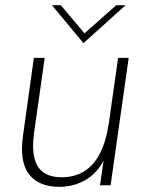

<svg xmlns="http://www.w3.org/2000/svg" viewBox="-20 -717 567 743"><path d="M210 6Q141 6 103 -30.5Q65 -67 65 -142Q65 -153 66 -165Q67 -177 69 -192L111 -493H153L112 -204Q110 -190 109 -176.5Q108 -163 108 -154Q108 -90 136 -60.5Q164 -31 218 -31Q267 -31 304 -53Q341 -75 365.5 -121Q390 -167 401 -239L437 -493H478L408 0H367L385 -124L394 -123Q366 -55 317.5 -24.5Q269 6 210 6ZM303 -550 181 -697H215L307 -588L430 -697H466Z"/></svg>

Font: Hanken Grotesk ExtraLight
Style: Italic
Weight: 250
Italic angle: -8°
Designer: Alfredo Marco Pradil
Foundry: Hanken Design Co.
Version: Version 3.013